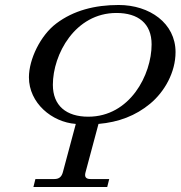

<svg xmlns="http://www.w3.org/2000/svg" viewBox="-20 -750 724 770"><path d="M192 -410C192 -532 281 -698 447 -698C534 -698 588 -656 588 -572C588 -450 501 -282 334 -282C246 -282 192 -326 192 -410ZM96 -440C96 -337 188 -260 284 -253L232 -59C227 -41 217 -32 198 -32H122L114 0H410L418 -32H343C324 -32 318 -41 323 -59L375 -253C456 -260 524 -286 582 -334C640 -382 684 -460 684 -541C684 -657 580 -730 456 -730C360 -730 275 -708 206 -656C142 -608 96 -512 96 -440Z"/></svg>

Font: Old Standard
Style: Italic
Weight: 400
Italic angle: -15.2°
Designer: Alexey Kryukov <alexios@thessalonica.org.ru>
Version: Version 2.0